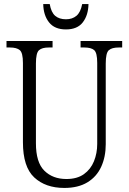

<svg xmlns="http://www.w3.org/2000/svg" viewBox="-20 -916 634 946"><path d="M297 10Q204 10 148.5 -42Q93 -94 93 -215V-606Q93 -656 77.5 -669Q62 -682 29 -682H12V-714H239V-682H220Q187 -682 172 -668.5Q157 -655 157 -603V-210Q157 -116 198.5 -75Q240 -34 307 -34Q360 -34 393.5 -58Q427 -82 443 -121.5Q459 -161 459 -207V-606Q459 -656 444 -669Q429 -682 396 -682H377V-714H582V-682H565Q531 -682 516 -668.5Q501 -655 501 -603V-205Q501 -143 478.5 -94Q456 -45 410.5 -17.5Q365 10 297 10ZM305 -771Q249 -771 221.5 -806Q194 -841 193 -896H225Q232 -855 252 -838Q272 -821 305 -821Q336 -821 356.5 -838Q377 -855 385 -896H416Q415 -841 388 -806Q361 -771 305 -771Z"/></svg>

Font: Noto Serif Tamil Condensed Light
Style: Italic
Weight: 300
Width: 3
Italic angle: -12°
Designer: Indian Type Foundry, Tom Grace, and the Monotype Design Team
Foundry: Monotype Imaging Inc.
Version: Version 2.003; ttfautohint (v1.8.4.7-5d5b)